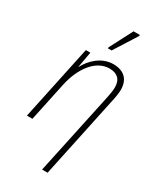

<svg xmlns="http://www.w3.org/2000/svg" viewBox="-248 -857 986 1178"><g transform="rotate(30 244.5 -267.5)"><path d="M244 -606H271L373 -767L374 -775H329L246 -615ZM391 -341 267 240H306L428 -336C435 -366 441 -401 441 -425C441 -500 397 -539 323 -539C239 -539 175 -474 147 -418H145L165 -529H133L21 0H60L118 -273C146 -406 221 -504 316 -504C369 -504 402 -478 402 -420C402 -397 397 -370 391 -341Z"/></g></svg>

Font: Noto Sans SemiCondensed ExtraLight
Style: Italic
Weight: 200
Width: 4
Italic angle: -12°
Designer: Monotype Design Team
Foundry: Monotype Imaging Inc.
Version: Version 2.013